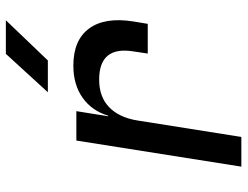

<svg xmlns="http://www.w3.org/2000/svg" viewBox="-112 -712 825 640"><g transform="rotate(-90 300.0 -392.5)"><path d="M64 0 151 -550H249L232 -444H234Q250 -498 293.5 -529Q337 -560 401 -560Q486 -560 524.5 -507.5Q563 -455 548 -360L540 -312H441L448 -359Q467 -474 354 -474Q297 -474 262.5 -441Q228 -408 218 -347L163 0ZM312 -645 440 -785H552L418 -645Z"/></g></svg>

Font: JetBrains Mono NL Medium
Style: Italic
Weight: 500
Italic angle: -9°
Monospace: yes
Designer: Philipp Nurullin, Konstantin Bulenkov
Foundry: JetBrains
Version: Version 2.305; ttfautohint (v1.8.4.7-5d5b)